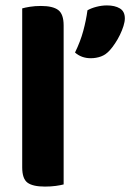

<svg xmlns="http://www.w3.org/2000/svg" viewBox="-20 -682 481 709"><path d="M146 7Q101 7 81.5 -7.5Q62 -22 62 -64V-651Q72 -654 90.5 -657Q109 -660 131 -660Q175 -660 195 -645Q215 -630 215 -588V-1Q204 2 186 4.5Q168 7 146 7ZM386 -497Q371 -480 353 -473.5Q335 -467 315 -467Q281 -467 257 -488Q277 -529 287.5 -568Q298 -607 303 -644Q317 -652 336.5 -657Q356 -662 375 -662Q404 -662 422.5 -651Q441 -640 441 -614Q441 -602 436 -586Q431 -570 423 -553.5Q415 -537 405 -522Q395 -507 386 -497Z"/></svg>

Font: Baloo Bhai 2
Style: Bold
Weight: 700
Designer: Supriya Tembe, Noopur Datye and Ek Type
Foundry: Ek Type
Version: Version 1.640;PS 1.000;hotconv 16.6.51;makeotf.lib2.5.65220;